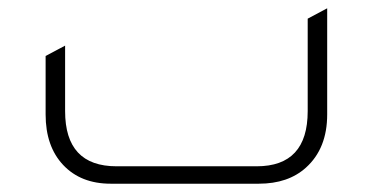

<svg xmlns="http://www.w3.org/2000/svg" viewBox="-20 -443 899 463"><path d="M247 0Q175 0 132.5 -45Q90 -90 90 -167V-308L137 -333V-175Q137 -42 261 -42H599Q722 -42 722 -175V-398L769 -423V-167Q769 -85 718 -39Q675 0 604 0Z"/></svg>

Font: TajawalTap
Style: Regular
Weight: 300
Designer: Boutros Fonts
Foundry: Created by Boutros International 2017
Version: Version 2.700